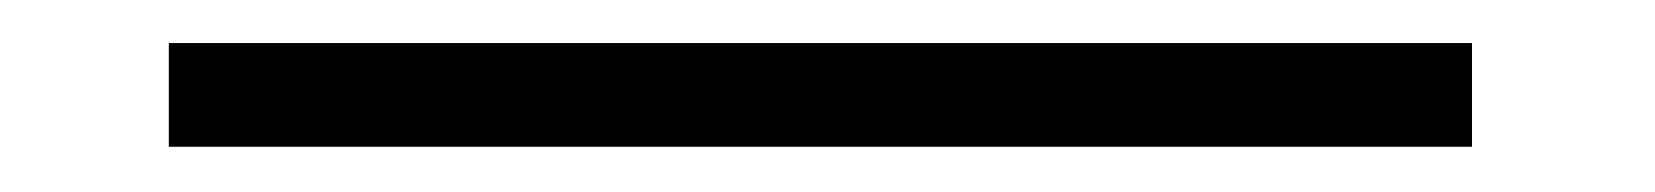

<svg xmlns="http://www.w3.org/2000/svg" viewBox="-20 56 750 87"><path d="M56.5 75.5H647V122.5H56.5Z"/></svg>

Font: League Mono UltraLight
Style: Regular
Weight: 200
Width: 6
Designer: Tyler Finck
Foundry: The League of Moveable Type / Tyler Finck
Version: Version 2.210